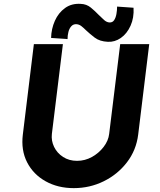

<svg xmlns="http://www.w3.org/2000/svg" viewBox="-20 -964 827 992"><path d="M248 -272Q244 -237 259.5 -205Q275 -173 306 -153Q337 -133 378 -133Q419 -133 455 -153Q491 -173 515.5 -205Q540 -237 544 -272L601 -736H751L694 -269Q684 -188 636 -125.5Q588 -63 516 -27.5Q444 8 361 8Q279 8 215.5 -27.5Q152 -63 120 -125.5Q88 -188 98 -269L155 -736H305ZM537 -748Q495 -750 469.5 -769.5Q444 -789 424 -808Q412 -820 400.5 -829Q389 -838 375 -839Q359 -840 348.5 -828.5Q338 -817 333.5 -799Q329 -781 329 -762L244 -768Q245 -815 263.5 -856.5Q282 -898 316 -922.5Q350 -947 397 -944Q427 -943 449 -925Q471 -907 490 -887Q505 -872 518 -860.5Q531 -849 545 -848Q561 -847 569.5 -859.5Q578 -872 581.5 -891.5Q585 -911 585 -930L670 -924Q673 -872 654.5 -831Q636 -790 604.5 -768Q573 -746 537 -748Z"/></svg>

Font: Josefin Sans Thin
Style: Bold Italic
Weight: 700
Italic angle: -7°
Version: Version 2.000